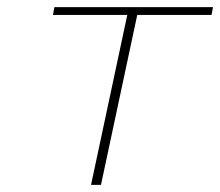

<svg xmlns="http://www.w3.org/2000/svg" viewBox="-20 -520 619 540"><path d="M236 0H264L366 -478H575L579 -500H133L129 -478H338Z"/></svg>

Font: LT Wave Thin
Style: Italic
Weight: 100
Designer: Daniel Lyons
Version: Version 2.5 (Glyphs App)